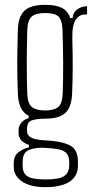

<svg xmlns="http://www.w3.org/2000/svg" viewBox="-20 -626 383 796"><path d="M169 150Q105.5 150 71.2 126.2Q37 102.5 37 68Q37 63.5 37 59Q37 54.5 37 50Q37 19 58.5 3.8Q80 -11.5 100 -15V-25Q77.5 -33.5 67.2 -45.5Q57 -57.5 57 -74Q57 -77 57 -80Q57 -83 57 -86Q57 -105.5 70.2 -119.2Q83.5 -133 99 -136V-146Q76.5 -157.5 66 -180.2Q55.5 -203 54 -238Q52.5 -276.5 52 -306.5Q51.5 -336.5 51.5 -364.5Q51.5 -392.5 52.2 -425Q53 -457.5 54 -501Q55 -538.5 66.8 -561.8Q78.5 -585 103 -595.5Q127.5 -606 167 -606Q212 -606 236.8 -593.2Q261.5 -580.5 271 -551H281Q282 -573 299.5 -586.5Q317 -600 341 -600V-566H333Q309 -566 294.5 -544.8Q280 -523.5 280 -483V-459Q281 -425.5 281.2 -398.2Q281.5 -371 281.5 -346.2Q281.5 -321.5 280.8 -295.2Q280 -269 279 -238Q277.5 -201 266 -178Q254.5 -155 230.5 -144.5Q206.5 -134 167 -134Q135 -134 113.5 -127.5Q92 -121 92 -91V-84Q92 -70 101 -61.5Q110 -53 127.2 -49Q144.5 -45 170 -44Q233 -41 268 -24.2Q303 -7.5 303 43Q303 47.5 303 52.5Q303 57.5 303 62Q303 90.5 287.5 110Q272 129.5 242 139.8Q212 150 169 150ZM169 118Q197.5 118 219.2 114Q241 110 253.5 97.8Q266 85.5 267 61Q267 56.5 267 52Q267 47.5 267 43Q266 17.5 252.5 6.2Q239 -5 216.8 -8.2Q194.5 -11.5 168 -13Q129 -15.5 101.5 -5Q74 5.5 74 44Q74 48.5 74 53Q74 57.5 74 62Q74 86.5 86 98.5Q98 110.5 119.5 114.2Q141 118 169 118ZM167 -168Q202.5 -168 220.5 -181.8Q238.5 -195.5 240 -239Q241 -267 241.5 -300.8Q242 -334.5 241.8 -370Q241.5 -405.5 240.8 -440Q240 -474.5 239 -504Q237.5 -543 222.2 -557.5Q207 -572 167 -572Q127.5 -572 111 -556.8Q94.5 -541.5 93 -501Q92.5 -476 91.8 -441.5Q91 -407 91 -369.8Q91 -332.5 91.5 -297.8Q92 -263 93 -237Q94.5 -196 112.8 -182Q131 -168 167 -168Z"/></svg>

Font: Big Shoulders Text Thin Thin
Style: Regular
Weight: 250
Version: Version 2.002